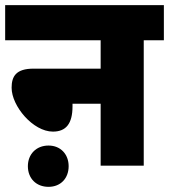

<svg xmlns="http://www.w3.org/2000/svg" viewBox="-20 -642 655 744"><path d="M0 -622V-486H370V-376H110C42 -376 25 -346 25 -302C25 -231 108 -132 185 -132C236 -132 261 -163 261 -230V-240H370V0H537V-486H615V-622ZM88 2C88 49 120 82 168 82C215 82 246 49 246 2C246 -44 215 -78 168 -78C120 -78 88 -44 88 2Z"/></svg>

Font: Noto Sans SemiCondensed Black
Style: Italic
Weight: 900
Width: 4
Italic angle: -12°
Designer: Monotype Design Team
Foundry: Monotype Imaging Inc.
Version: Version 2.013